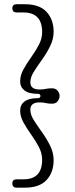

<svg xmlns="http://www.w3.org/2000/svg" viewBox="-20 -748 346 886"><path d="M166.5 -305Q166.5 -315 154.5 -315Q112.5 -315 92.8 -330.8Q73 -346.5 73 -372.5Q73 -400 88.2 -427.8Q103.5 -455.5 123.8 -483.8Q144 -512 159.2 -540.8Q174.5 -569.5 174.5 -599.5Q174.5 -690.5 88.5 -690.5H57Q37 -690.5 37 -709.5Q37 -728.5 57 -728.5H94.5Q162.5 -728.5 195 -693Q227.5 -657.5 227.5 -602Q227.5 -567 211.2 -534.5Q195 -502 173.8 -472.5Q152.5 -443 136.2 -417Q120 -391 120 -368.5Q120 -335 162.5 -335Q180 -335 190.8 -337.8Q201.5 -340.5 220 -340.5Q237 -340.5 246 -329.2Q255 -318 255 -305Q255 -292.5 246.2 -281Q237.5 -269.5 220.5 -269.5Q201.5 -269.5 190.8 -272.5Q180 -275.5 162.5 -275.5Q120 -275.5 120 -241.5Q120 -219 136.2 -193.2Q152.5 -167.5 173.8 -138Q195 -108.5 211.2 -76Q227.5 -43.5 227.5 -8.5Q227.5 47 195 82.5Q162.5 118 94.5 118H57Q37 118 37 98.5Q37 79.5 57 79.5H88.5Q174.5 79.5 174.5 -11Q174.5 -41 159.2 -70Q144 -99 123.8 -127.2Q103.5 -155.5 88.2 -183Q73 -210.5 73 -237.5Q73 -264 92.8 -279.5Q112.5 -295 154.5 -295Q166.5 -295 166.5 -305Z"/></svg>

Font: Fraunces 144pt SuperSoft Light
Style: Regular
Weight: 300
Version: Version 1.000;[0bf87f6ff]